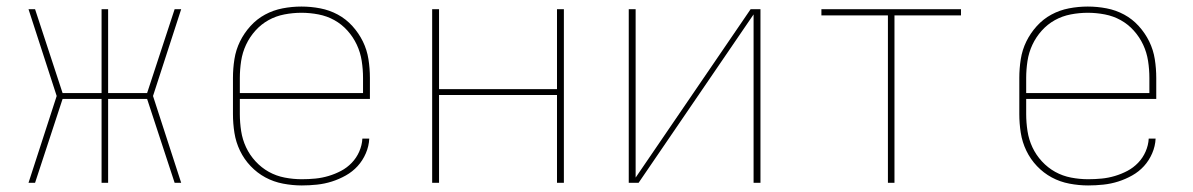

<svg xmlns="http://www.w3.org/2000/svg" viewBox="-20 -558 3640 586"><path d="M67 0 153 -265 67 -530H87L171 -274H290V-530H310V-274H429L513 -530H533L447 -265L533 0H513L429 -256H310V0H290V-256H171L87 0Z M901 8Q873 8 844 2.5Q815 -3 790 -16.5Q765 -30 745 -51Q725 -72 712.5 -98Q700 -124 695.5 -152.5Q691 -181 691 -210V-320Q691 -349 695.5 -377.5Q700 -406 712.5 -431.5Q725 -457 744.5 -478.5Q764 -500 789 -513.5Q814 -527 842.5 -532.5Q871 -538 900 -538Q929 -538 957.5 -532.5Q986 -527 1011 -513.5Q1036 -500 1055.5 -478.5Q1075 -457 1087.5 -431.5Q1100 -406 1104.5 -377.5Q1109 -349 1109 -320V-256H712V-210Q712 -184 716 -158Q720 -132 731 -108.5Q742 -85 760 -65.5Q778 -46 800.5 -33.5Q823 -21 849 -16Q875 -11 901 -11Q922 -11 942.5 -13Q963 -15 983 -21Q1003 -27 1021 -36.5Q1039 -46 1053.5 -61Q1068 -76 1076.5 -95.5Q1085 -115 1086 -135H1107Q1106 -112 1096.5 -90Q1087 -68 1071.5 -51Q1056 -34 1035.5 -22.5Q1015 -11 993 -4Q971 3 947.5 5.5Q924 8 901 8ZM712 -274H1088V-320Q1088 -346 1084 -372Q1080 -398 1069 -421.5Q1058 -445 1040.5 -464.5Q1023 -484 1000.5 -496.5Q978 -509 952 -514Q926 -519 900 -519Q874 -519 848 -514Q822 -509 799.5 -496.5Q777 -484 759.5 -464.5Q742 -445 731 -421.5Q720 -398 716 -372Q712 -346 712 -320Z M1299 0V-530H1320V-286H1680V-530H1701V0H1680V-268H1320V0Z M1899 0V-530H1920V-16L2271 -530H2301V0H2280V-514L1929 0Z M2690 0V-511H2487V-530H2913V-511H2710V0Z M3301 8Q3273 8 3244 2.5Q3215 -3 3190 -16.5Q3165 -30 3145 -51Q3125 -72 3112.5 -98Q3100 -124 3095.5 -152.5Q3091 -181 3091 -210V-320Q3091 -349 3095.5 -377.5Q3100 -406 3112.5 -431.5Q3125 -457 3144.5 -478.5Q3164 -500 3189 -513.5Q3214 -527 3242.5 -532.5Q3271 -538 3300 -538Q3329 -538 3357.5 -532.5Q3386 -527 3411 -513.5Q3436 -500 3455.5 -478.5Q3475 -457 3487.5 -431.5Q3500 -406 3504.5 -377.5Q3509 -349 3509 -320V-256H3112V-210Q3112 -184 3116 -158Q3120 -132 3131 -108.5Q3142 -85 3160 -65.5Q3178 -46 3200.5 -33.5Q3223 -21 3249 -16Q3275 -11 3301 -11Q3322 -11 3342.5 -13Q3363 -15 3383 -21Q3403 -27 3421 -36.5Q3439 -46 3453.5 -61Q3468 -76 3476.5 -95.5Q3485 -115 3486 -135H3507Q3506 -112 3496.5 -90Q3487 -68 3471.5 -51Q3456 -34 3435.5 -22.5Q3415 -11 3393 -4Q3371 3 3347.5 5.5Q3324 8 3301 8ZM3112 -274H3488V-320Q3488 -346 3484 -372Q3480 -398 3469 -421.5Q3458 -445 3440.5 -464.5Q3423 -484 3400.5 -496.5Q3378 -509 3352 -514Q3326 -519 3300 -519Q3274 -519 3248 -514Q3222 -509 3199.5 -496.5Q3177 -484 3159.5 -464.5Q3142 -445 3131 -421.5Q3120 -398 3116 -372Q3112 -346 3112 -320Z"/></svg>

Font: Iosevka Curly Thin Extended
Style: Regular
Weight: 100
Width: 7
Monospace: yes
Designer: Belleve Invis
Foundry: Belleve Invis
Version: Version 11.1.0; ttfautohint (v1.8.3)